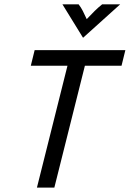

<svg xmlns="http://www.w3.org/2000/svg" viewBox="-20 -853 590 873"><path d="M120.1 -554.2 137.5 -625H550L532.6 -554.2H366L227.1 0H147.9L286.8 -554.2ZM357.6 -681.2 263.9 -833.3H337.5Q348.6 -818.8 356.6 -803.1Q364.6 -787.5 374.3 -766Q394.4 -787.5 410.4 -803.1Q426.4 -818.8 444.4 -833.3H526.4Z"/></svg>

Font: Afacad
Style: Italic
Weight: 400
Italic angle: -14°
Designer: Kristian Moeller
Foundry: Dicotype
Version: Version 1.000